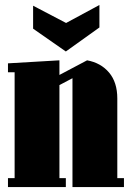

<svg xmlns="http://www.w3.org/2000/svg" viewBox="-20 -756 533 776"><path d="M12.2 0V-36.1H39.1V-463.9H12.2V-500L220.2 -512.2V-453.1L332 -512.2Q387.7 -502 420.9 -462.6Q454.1 -423.3 454.1 -357.9V-36.1H481V0H272.9V-439.9L220.2 -412.1V-36.1H246.1V0ZM246.1 -547.9 113.8 -640.1V-732.9L247.1 -663.1L381.8 -735.8V-645Z"/></svg>

Font: Lletraferida
Style: Heavy
Weight: 900
Designer: Josep Patau Bellart
Foundry: Josep Patau Bellart
Version: Version 1.000